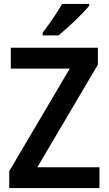

<svg xmlns="http://www.w3.org/2000/svg" viewBox="-20 -957 553 977"><path d="M434 -928V-937H296C271 -892 229 -833 197 -790V-777H278C325 -815 404 -890 434 -928ZM486 0V-106H170L478 -628V-714H35V-608H335L27 -86V0Z"/></svg>

Font: Noto Sans Myanmar SemiCondensed SemiBold
Style: Regular
Weight: 600
Width: 4
Designer: Monotype Design Team
Foundry: Monotype Imaging Inc.
Version: Version 2.107